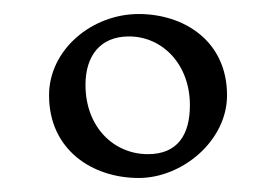

<svg xmlns="http://www.w3.org/2000/svg" viewBox="-20 -663 394 274"><path d="M178 -409C240 -409 304 -462 304 -527C304 -605 242 -643 178 -643C111 -643 50 -592 50 -527C50 -449 112 -409 178 -409ZM191 -443C143 -443 102 -481 102 -542C102 -582 122 -611 164 -611C212 -611 251 -571 251 -513C251 -470 233 -443 191 -443Z"/></svg>

Font: Coconat Demi
Style: Regular
Weight: 400
Designer: Sara Lavazza
Foundry: Collletttivo
Version: Version 1.000;Glyphs 3.2 (3217)